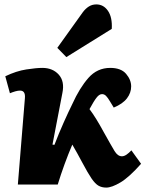

<svg xmlns="http://www.w3.org/2000/svg" viewBox="-20 -837 668 871"><path d="M218 -181 227 -180Q246 -230 269 -281.5Q292 -333 308 -365Q341 -438 381 -483.5Q421 -529 480 -529Q529 -529 552 -502Q575 -475 575 -445Q575 -416 556 -391Q537 -366 496 -349L479 -377Q469 -394 461 -402Q453 -410 443 -410Q430 -410 418 -394Q406 -379 386 -342Q401 -322 416.5 -297Q432 -272 451 -237Q485 -176 499.5 -152Q514 -128 533 -128Q543 -128 554 -135.5Q565 -143 576 -155L620 -94Q566 -33 526.5 -9.5Q487 14 462 14Q442 14 427 5.5Q412 -3 395.5 -27Q379 -51 353 -100Q341 -123 330.5 -141.5Q320 -160 308 -181Q290 -139 272.5 -91Q255 -43 242 0H61L93 -392Q96 -426 71 -426Q61 -426 49 -422.5Q37 -419 25 -414L4 -491Q54 -515 99.5 -522Q145 -529 172 -529Q219 -529 246.5 -498.5Q274 -468 263 -415ZM356 -782Q368 -798 383 -807.5Q398 -817 417 -817Q450 -817 470 -787.5Q490 -758 487 -706L281 -578L240 -620Z"/></svg>

Font: Literata 12pt ExtraBold
Style: Italic
Weight: 800
Italic angle: -2°
Designer: Latin by Veronika Burian and Jose Scaglione. Greek by Irene Vlachou. Cyrillic by Vera Evstafieva
Foundry: TypeTogether
Version: Version 3.002